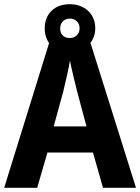

<svg xmlns="http://www.w3.org/2000/svg" viewBox="-20 -899 671 919"><path d="M473 0H631L413 -694C427 -712 436 -736 436 -764C436 -834 383 -879 314 -879C242 -879 194 -834 194 -763C194 -735 202 -711 215 -693L0 0H158L207 -169H425ZM314 -717C284 -717 268 -736 268 -763C268 -792 288 -810 314 -810C341 -810 361 -792 361 -763C361 -736 341 -717 314 -717ZM349 -462 394 -294H237L283 -462C293 -503 308 -567 315 -609C322 -570 340 -498 349 -462Z"/></svg>

Font: Noto Sans Devanagari SemiCondensed
Style: Bold
Weight: 700
Width: 4
Designer: Jelle Bosma - Monotype Design Team
Foundry: Monotype Imaging Inc.
Version: Version 2.004